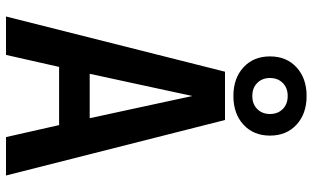

<svg xmlns="http://www.w3.org/2000/svg" viewBox="-221 -821 1042 640"><g transform="rotate(90 300.0 -501.0)"><path d="M35 0 219 -730H380L565 0H437L397 -177H203L163 0ZM226 -279H374L300 -621ZM300 -758Q241 -758 204.5 -791.5Q168 -825 168 -880Q168 -935 204.5 -968.5Q241 -1002 300 -1002Q359 -1002 395.5 -968.5Q432 -935 432 -880Q432 -825 395.5 -791.5Q359 -758 300 -758ZM300 -821Q327 -821 343.5 -837.5Q360 -854 360 -880Q360 -906 343.5 -922.5Q327 -939 300 -939Q273 -939 256.5 -922.5Q240 -906 240 -880Q240 -854 256.5 -837.5Q273 -821 300 -821Z"/></g></svg>

Font: Tiny
Style: Bold
Weight: 700
Monospace: yes
Designer: Philipp Nurullin, Konstantin Bulenkov
Foundry: JetBrains
Version: Version 2.251; ttfautohint (v1.8.4.7-5d5b)